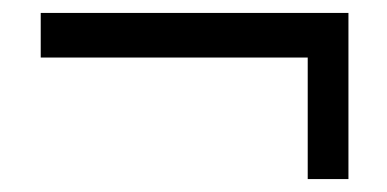

<svg xmlns="http://www.w3.org/2000/svg" viewBox="-20 -426 598 297"><path d="M456 -149V-337H43V-406H519V-149Z"/></svg>

Font: Alumni Sans SemiBold
Style: Regular
Weight: 600
Designer: Robert E. Leuschke
Foundry: Robert E. Leuschke
Version: Version 1.018